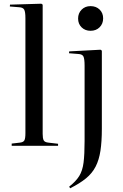

<svg xmlns="http://www.w3.org/2000/svg" viewBox="-20 -786 661 1035"><path d="M43 0V-12L86 -17Q106 -19 111.5 -29.5Q117 -40 117 -68V-688Q117 -722 110.5 -734Q104 -746 83 -747L33 -751L34 -761L203 -766L210 -761V-64Q210 -40 215.5 -29.5Q221 -19 242 -17L293 -11V0ZM468 -620Q439 -620 420 -638.5Q401 -657 401 -686Q401 -715 420 -734Q439 -753 468 -753Q498 -753 517 -734.5Q536 -716 536 -687Q536 -658 517 -639Q498 -620 468 -620ZM358 229 353 220Q389 192 407 163Q425 134 430.5 90Q436 46 436 -26V-432Q436 -468 430 -481Q424 -494 402 -495L352 -499L353 -509L522 -518L529 -513V-91Q529 -23 521.5 26.5Q514 76 495.5 112Q477 148 443.5 175.5Q410 203 358 229Z"/></svg>

Font: Display Regular
Style: Regular
Weight: 400
Designer: Latin by Veronika Burian and Jose Scaglione. Greek by Irene Vlachou. Cyrillic by Vera Evstafieva.
Foundry: TypeTogether
Version: Version 3.002